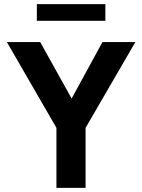

<svg xmlns="http://www.w3.org/2000/svg" viewBox="-20 -902 682 922"><path d="M251 -288 13 -700H173L324 -429L472 -700H630L391 -288V0H251ZM157 -882H486V-802H157Z"/></svg>

Font: Moderustic SemiBold
Style: Regular
Weight: 600
Designer: Tural Alisoy
Foundry: TAFT Foundry
Version: Version 2.120